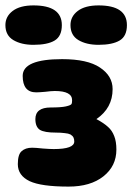

<svg xmlns="http://www.w3.org/2000/svg" viewBox="-22 -691 495 711"><path d="M239 -598Q239 -630 266 -650.5Q293 -671 343 -671Q448 -671 448 -598Q448 -557 421 -541Q394 -525 343 -525Q298 -525 268.5 -542.5Q239 -560 239 -598ZM-2 -598Q-2 -630 25 -650.5Q52 -671 102 -671Q207 -671 207 -598Q207 -557 180.5 -541Q154 -525 102 -525Q57 -525 27.5 -542.5Q-2 -560 -2 -598ZM243 -306Q240 -301 222 -297Q204 -293 166 -293Q109 -293 109 -250Q109 -221 126 -210Q143 -200 184 -200Q204 -200 218 -198Q231 -197 239 -193Q247 -188 250 -182Q253 -176 253 -167Q253 -139 177 -139Q163 -139 137 -141Q110 -144 97 -144Q72 -144 58 -131Q44 -119 44 -83Q44 -41 88 -20Q131 0 232 0Q313 0 361 -38Q409 -76 409 -137Q409 -167 401 -187Q393 -208 378 -221Q363 -235 335 -250Q395 -291 395 -361Q395 -410 348 -441Q302 -472 208 -472Q62 -472 62 -410Q62 -349 112 -349Q122 -349 145 -351Q168 -354 181 -354Q245 -354 245 -320Q245 -310 243 -306Z"/></svg>

Font: Coiny 2.0
Style: Regular
Weight: 400
Version: Version 1.001 July 11, 2018